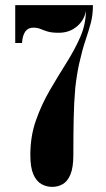

<svg xmlns="http://www.w3.org/2000/svg" viewBox="-20 -720 416 750"><path d="M184 10Q161.5 10 142 -0.8Q122.5 -11.5 110.5 -38.5Q98.5 -65.5 98.5 -115Q98.5 -188 120.5 -250.2Q142.5 -312.5 174.8 -367.8Q207 -423 239.2 -474Q271.5 -525 293.5 -575.2Q315.5 -625.5 315.5 -678Q309.5 -641 280.2 -616.5Q251 -592 209.5 -592Q181.5 -592 165.5 -597Q149.5 -602 137.8 -607Q126 -612 110 -612Q70 -612 66 -552H39.5V-700H343Q343 -661 334.5 -629.5Q326 -598 313.8 -562Q301.5 -526 289.5 -472.5Q280 -430 274 -376.5Q269 -319.5 267.8 -256Q266.5 -192.5 266.5 -115Q266.5 -65.5 255.2 -38.5Q244 -11.5 225.2 -0.8Q206.5 10 184 10Z"/></svg>

Font: Imbue 50pt Black
Style: Regular
Weight: 900
Designer: Tyler Finck
Foundry: Etcetera Type Company
Version: Version 1.102; ttfautohint (v1.8.3)